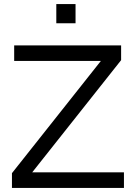

<svg xmlns="http://www.w3.org/2000/svg" viewBox="-20 -928 664 948"><path d="M258 -908H353V-813H258ZM578 -631 139 -77H592V0H39V-73L478 -627H50V-704H578Z"/></svg>

Font: CBA Beacon Sans
Style: Regular
Weight: 400
Designer: Wei Huang
Foundry: Wei Huang
Version: Version 1.002